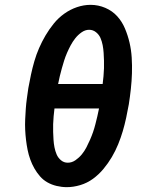

<svg xmlns="http://www.w3.org/2000/svg" viewBox="-20 -765 640 793"><path d="M256 8Q235 8 214 3Q193 -2 175.5 -12Q158 -22 145 -37Q132 -52 122 -69.5Q112 -87 105 -106.5Q98 -126 94 -146Q90 -166 87.5 -187Q85 -208 84 -229Q83 -250 84 -272Q85 -294 86.5 -315.5Q88 -337 91 -358.5Q94 -380 97 -401Q102 -429 108 -457Q114 -485 122 -512.5Q130 -540 141.5 -566.5Q153 -593 168 -618.5Q183 -644 202 -667.5Q221 -691 245.5 -708.5Q270 -726 298 -735.5Q326 -745 354 -745Q386 -745 415 -732.5Q444 -720 464 -698Q484 -676 496 -647.5Q508 -619 515 -589Q522 -559 524 -527Q526 -495 525 -462.5Q524 -430 520.5 -398Q517 -366 512 -334Q507 -306 501 -278Q495 -250 487 -223Q479 -196 468 -169Q457 -142 442 -116.5Q427 -91 407.5 -67.5Q388 -44 364 -26.5Q340 -9 311.5 -0.5Q283 8 256 8ZM220 -418H404Q406 -434 407.5 -450.5Q409 -467 409.5 -483Q410 -499 409.5 -515Q409 -531 408 -547Q407 -563 404 -578.5Q401 -594 395 -608Q389 -622 376.5 -632Q364 -642 348 -642Q332 -642 317 -631.5Q302 -621 291 -607Q280 -593 272 -578Q264 -563 257 -547Q250 -531 245 -515Q240 -499 235.5 -483Q231 -467 227 -450.5Q223 -434 220 -418ZM260 -93Q277 -93 292 -103.5Q307 -114 318 -127.5Q329 -141 337 -156.5Q345 -172 352 -188Q359 -204 364.5 -220Q370 -236 374 -252Q378 -268 382 -284.5Q386 -301 389 -317H205Q203 -301 201.5 -284.5Q200 -268 199.5 -252Q199 -236 199.5 -220Q200 -204 201 -188Q202 -172 205 -156.5Q208 -141 214 -127Q220 -113 232 -103Q244 -93 260 -93Z"/></svg>

Font: Iosevka Curly Slab Extended
Style: Bold Italic
Weight: 700
Width: 7
Italic angle: -9°
Monospace: yes
Designer: Belleve Invis
Foundry: Belleve Invis
Version: Version 11.0.0; ttfautohint (v1.8.3)